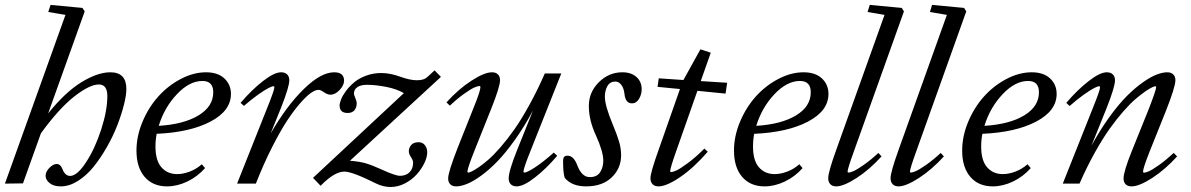

<svg xmlns="http://www.w3.org/2000/svg" viewBox="-20 -745 4831 779"><path d="M0 0 245.6 -684.6 175.8 -696.3 185.1 -725.1 314.5 -712.9 323.7 -698.7 175.3 -284.7Q244.6 -371.1 310.3 -411.4Q376 -451.7 427.7 -451.7Q492.7 -451.7 492.7 -384.3Q492.7 -358.9 482.9 -320.1Q473.1 -281.2 456.1 -237.1Q439 -192.9 413.8 -148.7Q388.7 -104.5 360.1 -68.8Q331.5 -33.2 296.4 -11Q261.2 11.2 226.6 11.2Q197.3 11.2 181.2 -2.2Q165 -15.6 165 -31.7Q165 -48.3 180.4 -64Q195.8 -79.6 210 -79.6Q225.6 -79.6 233.4 -59.1Q237.3 -47.4 245.4 -39.3Q253.4 -31.2 264.2 -31.2Q293 -31.2 329.3 -86.9Q365.7 -142.6 390.6 -219.7Q415.5 -296.9 415.5 -355Q415.5 -402.3 381.3 -402.3Q344.2 -402.3 282.5 -354.5Q220.7 -306.6 146 -204.1L73.2 -1Z M657.7 11.2Q600.1 11.2 566.9 -27.3Q533.7 -65.9 533.7 -134.3Q533.7 -192.4 558.1 -250.7Q582.5 -309.1 621.8 -353Q661.1 -397 712.9 -424.3Q764.6 -451.7 815.9 -451.7Q863.8 -451.7 890.4 -426.8Q917 -401.9 917 -363.8Q917 -295.4 834 -251.7Q751 -208 615.7 -202.1Q610.8 -177.7 610.8 -150.4Q610.8 -93.8 635 -66.2Q659.2 -38.6 698.7 -38.6Q722.7 -38.6 749.8 -48.8Q776.9 -59.1 798.8 -78.6L812 -63Q781.2 -28.3 740 -8.5Q698.7 11.2 657.7 11.2ZM801.3 -416.5Q748.5 -416.5 697.8 -362.8Q647 -309.1 624 -234.4Q726.1 -240.7 785.6 -276.9Q845.2 -313 845.2 -370.6Q845.2 -416.5 801.3 -416.5Z M941.9 0 1064.9 -309.1Q1093.3 -379.4 1093.3 -391.6Q1093.3 -395 1088.9 -395Q1083.5 -395 1069.1 -387.7Q1054.7 -380.4 1027.6 -361.3Q1000.5 -342.3 969.7 -315.4L956.1 -327.6Q1001 -380.4 1046.9 -416Q1092.8 -451.7 1120.6 -451.7Q1136.2 -451.7 1145 -443.1Q1153.8 -434.6 1153.8 -419.4Q1153.8 -392.6 1119.6 -306.2L1078.1 -203.6Q1143.6 -316.4 1212.9 -384Q1282.2 -451.7 1335.9 -451.7Q1376 -451.7 1376 -417.5Q1376 -399.4 1358.2 -380.1Q1340.3 -360.8 1320.3 -360.8Q1308.1 -360.8 1291.5 -372.6Q1280.8 -380.4 1271.5 -380.4Q1259.8 -380.4 1241.9 -368.2Q1224.1 -356 1198.5 -326.9Q1172.9 -297.9 1145 -255.6Q1117.2 -213.4 1083.5 -147Q1049.8 -80.6 1018.1 0Z M1713.4 -126.5Q1713.4 -107.4 1701.9 -83.5Q1690.4 -59.6 1671.1 -37.8Q1651.9 -16.1 1623.5 -1.2Q1595.2 13.7 1564.9 13.7Q1534.7 13.7 1505.9 -0.5Q1409.2 -48.8 1377.4 -48.8Q1336.9 -48.8 1280.8 8.8L1250 -23.4L1618.7 -367.2Q1587.9 -384.8 1545.4 -392.8Q1502.9 -400.9 1468.8 -400.9Q1443.8 -400.9 1429.9 -391.4Q1416 -381.8 1416 -365.2Q1416 -359.9 1421.6 -347.4Q1427.2 -335 1427.2 -325.7Q1427.2 -308.6 1418 -297.6Q1408.7 -286.6 1390.6 -286.6Q1357.9 -286.6 1357.9 -316.9Q1357.9 -327.1 1364.3 -342.8Q1370.6 -358.4 1384.5 -377Q1398.4 -395.5 1417.5 -411.4Q1436.5 -427.2 1465.3 -438Q1494.1 -448.7 1526.9 -448.7Q1563 -448.7 1604.5 -433.6Q1643.6 -419.4 1671.4 -419.4Q1700.2 -419.4 1713.4 -432.1L1743.2 -459.5L1769 -433.1L1399.9 -92.8Q1438.5 -89.8 1463.6 -82.5Q1488.8 -75.2 1525.4 -58.6Q1583.5 -31.7 1603 -31.7Q1627.4 -31.7 1641.8 -46.4Q1656.2 -61 1656.2 -85.9Q1656.2 -93.8 1647.5 -107.4Q1638.7 -121.1 1638.7 -131.3Q1638.7 -145.5 1648.4 -156.7Q1658.2 -168 1678.7 -168Q1694.3 -168 1703.9 -156Q1713.4 -144 1713.4 -126.5Z M1830.6 11.2Q1815.4 11.2 1806.9 2.7Q1798.3 -5.9 1798.3 -21Q1798.3 -46.9 1837.4 -146.5L1901.9 -308.6Q1929.2 -376 1929.2 -391.1Q1929.2 -396 1925.3 -396Q1918.5 -396 1904.8 -390.1Q1891.1 -384.3 1863.8 -365Q1836.4 -345.7 1805.2 -316.4L1791.5 -329.6Q1839.8 -383.3 1892.6 -417.5Q1945.3 -451.7 1976.6 -451.7Q1991.7 -451.7 2000.2 -443.1Q2008.8 -434.6 2008.8 -419.4Q2008.8 -393.6 1973.6 -305.2L1907.2 -139.2Q1876.5 -62.5 1876.5 -48.8Q1876.5 -44.9 1880.4 -44.9Q1883.8 -44.9 1893.6 -49.3Q1903.3 -53.7 1921.4 -65.9Q1939.5 -78.1 1960.9 -96.7Q1982.4 -115.2 2010.3 -147.2Q2038.1 -179.2 2066.4 -219.2Q2094.7 -259.3 2127.4 -318.6Q2160.2 -377.9 2190.4 -446.8H2257.3L2131.8 -131.3Q2104 -62 2104 -49.3Q2104 -44.9 2107.9 -44.9Q2118.2 -44.9 2149.9 -65.4Q2181.6 -85.9 2227.1 -126L2240.7 -112.8Q2196.3 -60.5 2150.1 -24.7Q2104 11.2 2076.2 11.2Q2061 11.2 2052.5 2.7Q2043.9 -5.9 2043.9 -21Q2043.9 -50.8 2077.1 -133.8L2142.6 -296.9Q2106.9 -230.5 2068.4 -176.5Q2029.8 -122.6 1996.3 -88.4Q1962.9 -54.2 1930.4 -31Q1897.9 -7.8 1873.5 1.7Q1849.1 11.2 1830.6 11.2Z M2357.9 11.2Q2299.3 11.2 2271 -23.9Q2264.6 -44.9 2264.6 -91.3Q2264.6 -103.5 2268.8 -108.4Q2272.9 -113.3 2282.7 -113.3Q2307.6 -113.3 2322.3 -74.2Q2340.3 -26.4 2373 -26.4Q2401.9 -26.4 2414.8 -46.1Q2427.7 -65.9 2427.7 -93.3Q2427.7 -129.9 2397.5 -196.3Q2369.1 -257.8 2369.1 -314.9Q2369.1 -371.1 2409.7 -411.4Q2450.2 -451.7 2505.4 -451.7Q2541 -451.7 2562.3 -432.6Q2583.5 -413.6 2583.5 -382.3Q2583.5 -362.3 2572.8 -344Q2562 -325.7 2543.9 -325.7Q2517.6 -325.7 2513.7 -363.8Q2511.2 -387.2 2501 -400.6Q2490.7 -414.1 2476.6 -414.1Q2455.1 -414.1 2444.6 -396Q2434.1 -377.9 2434.1 -352.1Q2434.1 -316.4 2466.8 -238.3Q2483.9 -197.3 2491.9 -169.9Q2500 -142.6 2500 -114.7Q2500 -62.5 2462.2 -25.6Q2424.3 11.2 2357.9 11.2Z M2651.9 11.2Q2636.2 11.2 2627.7 2.4Q2619.1 -6.3 2619.1 -22Q2619.1 -44.9 2651.4 -134.8L2738.8 -383.8L2647.9 -392.6L2652.8 -427.2L2752.9 -420.4L2821.8 -544.9L2863.8 -531.2L2823.2 -416L2930.2 -409.2L2923.8 -365.2L2809.6 -376.5L2724.6 -134.8Q2699.2 -63.5 2699.2 -50.8Q2699.2 -46.9 2703.1 -46.9Q2710 -46.9 2724.6 -53.5Q2739.3 -60.1 2770.8 -83.3Q2802.2 -106.4 2837.9 -142.1L2851.6 -129.4Q2794.9 -64 2739.5 -26.4Q2684.1 11.2 2651.9 11.2Z M3082 11.2Q3024.4 11.2 2991.2 -27.3Q2958 -65.9 2958 -134.3Q2958 -192.4 2982.4 -250.7Q3006.8 -309.1 3046.1 -353Q3085.4 -397 3137.2 -424.3Q3189 -451.7 3240.2 -451.7Q3288.1 -451.7 3314.7 -426.8Q3341.3 -401.9 3341.3 -363.8Q3341.3 -295.4 3258.3 -251.7Q3175.3 -208 3040 -202.1Q3035.2 -177.7 3035.2 -150.4Q3035.2 -93.8 3059.3 -66.2Q3083.5 -38.6 3123 -38.6Q3147 -38.6 3174.1 -48.8Q3201.2 -59.1 3223.1 -78.6L3236.3 -63Q3205.6 -28.3 3164.3 -8.5Q3123 11.2 3082 11.2ZM3225.6 -416.5Q3172.9 -416.5 3122.1 -362.8Q3071.3 -309.1 3048.3 -234.4Q3150.4 -240.7 3210 -276.9Q3269.5 -313 3269.5 -370.6Q3269.5 -416.5 3225.6 -416.5Z M3372.6 11.2Q3357.4 11.2 3348.9 2.4Q3340.3 -6.3 3340.3 -22Q3340.3 -46.4 3372.1 -134.8L3568.8 -684.6L3500 -696.3L3508.8 -725.1L3638.7 -712.9L3647.5 -698.7L3444.8 -131.8Q3418.9 -60.5 3418.9 -48.8Q3418.9 -44.9 3423.3 -44.9Q3429.7 -44.9 3443.1 -50.8Q3456.5 -56.6 3484.4 -75.9Q3512.2 -95.2 3543.9 -124.5L3556.6 -110.4Q3508.3 -57.1 3455.6 -22.9Q3402.8 11.2 3372.6 11.2Z M3625.5 11.2Q3610.4 11.2 3601.8 2.4Q3593.3 -6.3 3593.3 -22Q3593.3 -46.4 3625 -134.8L3821.8 -684.6L3752.9 -696.3L3761.7 -725.1L3891.6 -712.9L3900.4 -698.7L3697.8 -131.8Q3671.9 -60.5 3671.9 -48.8Q3671.9 -44.9 3676.3 -44.9Q3682.6 -44.9 3696 -50.8Q3709.5 -56.6 3737.3 -75.9Q3765.1 -95.2 3796.9 -124.5L3809.6 -110.4Q3761.2 -57.1 3708.5 -22.9Q3655.8 11.2 3625.5 11.2Z M4007.8 11.2Q3950.2 11.2 3917 -27.3Q3883.8 -65.9 3883.8 -134.3Q3883.8 -192.4 3908.2 -250.7Q3932.6 -309.1 3971.9 -353Q4011.2 -397 4063 -424.3Q4114.7 -451.7 4166 -451.7Q4213.9 -451.7 4240.5 -426.8Q4267.1 -401.9 4267.1 -363.8Q4267.1 -295.4 4184.1 -251.7Q4101.1 -208 3965.8 -202.1Q3960.9 -177.7 3960.9 -150.4Q3960.9 -93.8 3985.1 -66.2Q4009.3 -38.6 4048.8 -38.6Q4072.8 -38.6 4099.9 -48.8Q4127 -59.1 4148.9 -78.6L4162.1 -63Q4131.3 -28.3 4090.1 -8.5Q4048.8 11.2 4007.8 11.2ZM4151.4 -416.5Q4098.6 -416.5 4047.9 -362.8Q3997.1 -309.1 3974.1 -234.4Q4076.2 -240.7 4135.7 -276.9Q4195.3 -313 4195.3 -370.6Q4195.3 -416.5 4151.4 -416.5Z M4292 0 4415 -309.1Q4443.4 -379.4 4443.4 -391.6Q4443.4 -395 4439 -395Q4433.6 -395 4419.2 -387.7Q4404.8 -380.4 4377.7 -361.3Q4350.6 -342.3 4319.8 -314.9L4306.2 -327.6Q4351.1 -380.4 4397 -416Q4442.9 -451.7 4470.7 -451.7Q4486.3 -451.7 4495.1 -443.1Q4503.9 -434.6 4503.9 -419.4Q4503.9 -392.6 4469.7 -306.2L4408.2 -153.3Q4443.4 -218.3 4481.7 -271Q4520 -323.7 4553 -356.4Q4585.9 -389.2 4617.7 -411.4Q4649.4 -433.6 4673.3 -442.6Q4697.3 -451.7 4715.8 -451.7Q4731.4 -451.7 4740.2 -443.1Q4749 -434.6 4749 -419.4Q4749 -392.6 4710 -293.9L4645 -131.8Q4617.7 -63 4617.7 -48.8Q4617.7 -44.4 4622.1 -44.4Q4628.4 -44.4 4641.8 -50.3Q4655.3 -56.2 4682.9 -75.7Q4710.4 -95.2 4742.2 -124.5L4755.9 -110.4Q4707.5 -57.1 4654.8 -22.9Q4602.1 11.2 4570.8 11.2Q4555.7 11.2 4547.1 2.7Q4538.6 -5.9 4538.6 -21Q4538.6 -49.3 4573.2 -134.8L4640.1 -300.8Q4670.9 -379.9 4670.9 -391.6Q4670.9 -395 4667 -395Q4664.1 -395 4654.3 -390.6Q4644.5 -386.2 4626.5 -373.8Q4608.4 -361.3 4586.9 -343Q4565.4 -324.7 4537.6 -293Q4509.8 -261.2 4481.7 -221.9Q4453.6 -182.6 4421.4 -124.8Q4389.2 -66.9 4359.9 0Z"/></svg>

Font: Elstob 10pt
Style: Italic
Weight: 400
Italic angle: -20°
Designer: Peter S. Baker
Version: Version 1.015